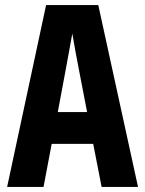

<svg xmlns="http://www.w3.org/2000/svg" viewBox="-20 -734 570 754"><path d="M8 0H151L183 -169H346L379 0H522L366 -714H161ZM238 -460C247 -507 256 -559 264 -602C271 -559 281 -507 290 -460L322 -294H207Z"/></svg>

Font: Noto Sans Mono Condensed ExtraBold
Style: Regular
Weight: 800
Width: 3
Designer: Monotype Design Team
Foundry: Monotype Imaging Inc.
Version: Version 2.014